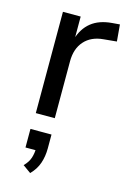

<svg xmlns="http://www.w3.org/2000/svg" viewBox="-119 -562 608 899"><g transform="rotate(15 184.5 -112.5)"><path d="M74 0V-491H160V-379H156Q172 -434 210 -464.5Q248 -495 310 -500L347 -503L354 -422L291 -416Q232 -411 199 -374Q166 -337 166 -276V0ZM121 278 82 250Q103 229 110.5 206Q118 183 118 156L136 168H69V78H171V145Q171 184 159.5 217.5Q148 251 121 278Z"/></g></svg>

Font: Nunito Sans 10pt SemiCondensed Medium
Style: Regular
Weight: 500
Width: 4
Designer: Vernon Adams
Foundry: Vernon Adams
Version: Version 3.101;gftools[0.9.27]